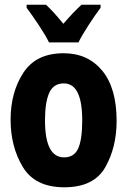

<svg xmlns="http://www.w3.org/2000/svg" viewBox="-20 -786 540 815"><path d="M253 9Q378 9 426.5 -75.5Q475 -160 475 -273Q475 -412 414 -486Q353 -560 250 -560Q133 -560 79 -477Q25 -394 25 -278Q25 -163 77 -77Q129 9 253 9ZM252 -118Q171 -118 171 -275Q171 -352 189 -392Q207 -432 251 -432Q329 -432 329 -275Q329 -194 312 -156Q295 -118 252 -118ZM188 -606H313Q329 -638 357 -681Q385 -724 407 -753V-766H326Q291 -734 249 -685Q205 -739 175 -766H93V-753Q115 -724 144.5 -679.5Q174 -635 188 -606Z"/></svg>

Font: Noto Sans Mono Condensed Extra
Style: Regular
Weight: 800
Width: 3
Designer: Monotype Design Team
Foundry: Monotype Imaging Inc.
Version: Version 1.900